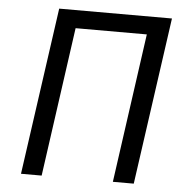

<svg xmlns="http://www.w3.org/2000/svg" viewBox="-50 -737 768 787"><g transform="rotate(5 333.5 -344.0)"><path d="M529 0H443L529 -614H236L150 0H65L162 -688H626Z"/></g></svg>

Font: Fira Sans Book
Style: Italic
Weight: 350
Italic angle: -8°
Designer: bBox Type GmbH & Carrois Corporate GbR & Edenspiekermann AG
Foundry: bBox Type GmbH & Carrois Corporate GbR & Edenspiekermann AG
Version: Version 4.301